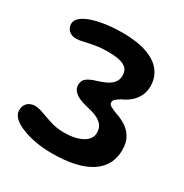

<svg xmlns="http://www.w3.org/2000/svg" viewBox="-155 -743 873 910"><g transform="rotate(30 281.0 -288.5)"><path d="M250.5 42.5Q204.5 42.5 162.5 35Q120.5 27.5 87.2 14.2Q54 1 35 -17Q16 -35 16 -56Q16 -73.5 21.5 -84.5Q27 -95.5 35.8 -101.8Q44.5 -108 54 -110.5Q63.5 -113 71 -113Q91.5 -113 118.8 -102.8Q146 -92.5 179.5 -82Q213 -71.5 251.5 -71.5Q281.5 -71.5 306.5 -76.5Q331.5 -81.5 350 -91.5Q368.5 -101.5 378.8 -115.8Q389 -130 389 -148Q389 -174 375.8 -190.2Q362.5 -206.5 339.5 -216.2Q316.5 -226 287 -232Q260.5 -238 240.5 -247.2Q220.5 -256.5 209.2 -270Q198 -283.5 198 -301Q198 -327 216.5 -340Q235 -353 265.5 -361.5Q292.5 -369.5 313.5 -380Q334.5 -390.5 346.5 -406Q358.5 -421.5 358.5 -444Q358.5 -470 343.8 -483.8Q329 -497.5 302.8 -502.8Q276.5 -508 242 -508Q206 -508 174.2 -502.5Q142.5 -497 118.5 -491.2Q94.5 -485.5 80.5 -485.5Q54 -485.5 39.2 -500.2Q24.5 -515 24.5 -535Q24.5 -556 44.2 -572Q64 -588 97.5 -598.8Q131 -609.5 172.2 -615Q213.5 -620.5 256 -620.5Q338 -620.5 391.8 -601.5Q445.5 -582.5 472 -547.8Q498.5 -513 498.5 -466Q498.5 -437.5 487.2 -414Q476 -390.5 456.2 -373Q436.5 -355.5 410.5 -344.5Q392 -333.5 383.5 -325.8Q375 -318 375 -307.5Q375 -296.5 388.2 -289.2Q401.5 -282 421 -274.5Q448 -266 474 -250.2Q500 -234.5 517 -207.2Q534 -180 534 -137Q534 -95 516.2 -61.5Q498.5 -28 463 -4.8Q427.5 18.5 374.5 30.5Q321.5 42.5 250.5 42.5Z"/></g></svg>

Font: Gluten Medium
Style: Regular
Weight: 500
Designer: Tyler Finck
Foundry: Etcetera Type Company
Version: Version 1.300